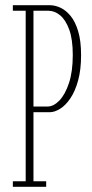

<svg xmlns="http://www.w3.org/2000/svg" viewBox="-20 -720 355 740"><path d="M29.5 0V-21.5H79V-678.5H29.5V-700H171.5Q191.5 -700 212.5 -690.5Q233.5 -681 251.8 -659Q270 -637 281.2 -599.8Q292.5 -562.5 292.5 -507.5Q292.5 -451 281 -409.5Q269.5 -368 251.2 -341Q233 -314 211.8 -300.8Q190.5 -287.5 171.5 -287.5H109V-21.5H158V0ZM109 -309.5H163.5Q186.5 -309.5 208.8 -332.5Q231 -355.5 245.8 -399.8Q260.5 -444 260.5 -508Q260.5 -568.5 246.8 -606Q233 -643.5 211.8 -661Q190.5 -678.5 167 -678.5H109Z"/></svg>

Font: Imbue 48pt Thin
Style: Regular
Weight: 250
Designer: Tyler Finck
Foundry: Etcetera Type Company
Version: Version 1.102